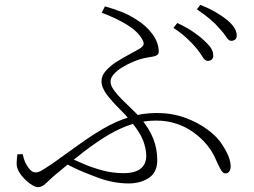

<svg xmlns="http://www.w3.org/2000/svg" viewBox="-20 -762 1040 785"><path d="M829 -513Q818 -513 808.5 -529Q799 -545 782 -566Q766 -585 743.5 -606Q721 -627 689 -648L705 -668Q743 -650 769.5 -632Q796 -614 813 -598Q833 -580 842.5 -565.5Q852 -551 852 -534Q852 -524 845.5 -518.5Q839 -513 829 -513ZM506 -12Q489 -12 470 -14Q451 -16 431 -20.5Q411 -25 390 -32Q357 -44 318 -60Q279 -76 235 -101L253 -122Q288 -106 326 -90Q364 -74 404 -64Q444 -54 485 -54Q532 -54 555 -72.5Q578 -91 578 -125Q578 -153 565.5 -186.5Q553 -220 516 -265Q496 -290 467.5 -318Q439 -346 417 -375Q395 -404 395 -430Q395 -453 413.5 -473.5Q432 -494 458.5 -510.5Q485 -527 510.5 -540.5Q536 -554 551 -563Q565 -572 567 -580Q569 -588 561 -602Q543 -634 499 -661Q455 -688 396 -710L409 -736Q445 -726 477 -713.5Q509 -701 539 -681Q577 -658 603 -623Q629 -588 629 -550Q629 -542 623 -537.5Q617 -533 607 -531Q597 -529 584 -527Q571 -525 557 -521Q542 -517 521 -508Q500 -499 479.5 -486.5Q459 -474 445.5 -459Q432 -444 432 -428Q432 -413 445 -394.5Q458 -376 478 -356Q498 -336 518.5 -316.5Q539 -297 553 -281Q591 -236 607 -194Q623 -152 623 -108Q623 -57 588.5 -34.5Q554 -12 506 -12ZM134 3Q122 3 101.5 -12Q81 -27 64.5 -49Q48 -71 48 -93Q48 -104 49 -112.5Q50 -121 51 -131L73 -132Q78 -103 93.5 -80Q109 -57 125 -57Q133 -57 140.5 -60Q148 -63 160.5 -71Q173 -79 194 -93Q249 -132 300 -169Q351 -206 401.5 -235.5Q452 -265 506 -282.5Q560 -300 621 -300Q684 -300 737 -280.5Q790 -261 829.5 -231.5Q869 -202 889 -170Q907 -142 915 -121Q923 -100 923 -82Q923 -69 917.5 -61Q912 -53 901 -53Q891 -53 882 -69.5Q873 -86 865 -104Q851 -139 827 -168.5Q803 -198 771 -221Q739 -244 700.5 -256.5Q662 -269 619 -269Q568 -269 521 -254.5Q474 -240 426 -212Q378 -184 324.5 -143Q271 -102 208 -49Q189 -33 177.5 -21.5Q166 -10 156.5 -3.5Q147 3 134 3ZM925 -595Q915 -595 905 -611Q895 -627 877 -646Q860 -666 838.5 -684Q817 -702 785 -724L799 -742Q837 -727 864 -711Q891 -695 909 -680Q948 -647 948 -617Q948 -605 941 -600Q934 -595 925 -595Z"/></svg>

Font: Noto Serif HK ExtraLight
Style: Regular
Weight: 200
Designer: Ryoko NISHIZUKA 西塚涼子 (kana & ideographs); Frank Grießhammer (Latin, Greek & Cyrillic); Wenlong ZHANG 张文龙 (bopomofo); San
Foundry: Adobe
Version: Version 2.002-H1;hotconv 1.1.0;makeotfexe 2.6.0